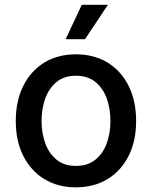

<svg xmlns="http://www.w3.org/2000/svg" viewBox="-20 -783 644 814"><path d="M301.8 11.2Q225.1 11.2 167.7 -23.9Q110.4 -59.1 78.6 -122.3Q46.9 -185.5 46.9 -270Q46.9 -355 78.6 -418.7Q110.4 -482.4 167.7 -517.6Q225.1 -552.7 301.8 -552.7Q378.9 -552.7 436.3 -517.6Q493.7 -482.4 525.4 -418.7Q557.1 -355 557.1 -270Q557.1 -185.5 525.4 -122.3Q493.7 -59.1 436.3 -23.9Q378.9 11.2 301.8 11.2ZM301.8 -79.6Q351.6 -79.6 384 -105.7Q416.5 -131.8 432.4 -175Q448.2 -218.3 448.2 -270Q448.2 -322.3 432.4 -366Q416.5 -409.7 384 -435.8Q351.6 -461.9 301.8 -461.9Q252.4 -461.9 220.2 -435.8Q188 -409.7 172.1 -366Q156.2 -322.3 156.2 -270Q156.2 -218.3 172.1 -175Q188 -131.8 220.2 -105.7Q252.4 -79.6 301.8 -79.6ZM258.3 -616.7 326.7 -762.7H437.5L340.3 -616.7Z"/></svg>

Font: Inter Medium
Style: Regular
Weight: 500
Designer: Rasmus Andersson
Foundry: rsms
Version: Version 4.001;git-9221beed3